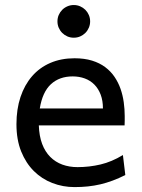

<svg xmlns="http://www.w3.org/2000/svg" viewBox="-20 -743 575 775"><path d="M136.7 -236.8Q138.2 -193.8 150.1 -162.1Q162.1 -130.4 182.9 -109.6Q203.6 -88.9 231.7 -78.6Q259.8 -68.4 293 -68.4Q340.3 -68.4 385.7 -79.1Q431.2 -89.8 476.1 -117.2L485.8 -36.6Q460 -23.4 435.1 -14.2Q410.2 -4.9 385.3 1Q360.4 6.8 334.7 9.5Q309.1 12.2 280.8 12.2Q233.9 12.2 191.4 -4.2Q148.9 -20.5 116.7 -52.5Q84.5 -84.5 65.4 -131.8Q46.4 -179.2 46.4 -241.7Q46.4 -302.2 62.7 -351.3Q79.1 -400.4 109.4 -435.3Q139.6 -470.2 183.1 -489Q226.6 -507.8 280.8 -507.8Q320.8 -507.8 351.6 -498.3Q382.3 -488.8 404.8 -471.9Q427.2 -455.1 442.4 -432.6Q457.5 -410.2 466.6 -384.3Q475.6 -358.4 479.5 -330.3Q483.4 -302.2 483.4 -274.9V-255.9Q483.4 -243.7 482.9 -236.8ZM273.4 -434.6Q219.7 -434.6 185.5 -403.1Q151.4 -371.6 140.6 -305.2H395.5Q395.5 -336.4 386.5 -360.6Q377.4 -384.8 361.1 -401.4Q344.7 -418 322.3 -426.3Q299.8 -434.6 273.4 -434.6ZM211.9 -656.7Q211.9 -670.4 217 -682.4Q222.2 -694.3 231.2 -703.4Q240.2 -712.4 252.2 -717.5Q264.2 -722.7 277.8 -722.7Q291.5 -722.7 303.5 -717.5Q315.4 -712.4 324.5 -703.4Q333.5 -694.3 338.6 -682.4Q343.8 -670.4 343.8 -656.7Q343.8 -643.1 338.6 -631.1Q333.5 -619.1 324.5 -610.1Q315.4 -601.1 303.5 -595.9Q291.5 -590.8 277.8 -590.8Q264.2 -590.8 252.2 -595.9Q240.2 -601.1 231.2 -610.1Q222.2 -619.1 217 -631.1Q211.9 -643.1 211.9 -656.7Z"/></svg>

Font: Andika FrenchTight
Style: Regular
Weight: 400
Designer: Victor Gaultney, Annie Olsen, Julie Remington, Don Collingsworth, Eric Hays, Becca Hirsbrunner
Foundry: SIL International
Version: Version 5.000 ; Dig1 Dig4Opn Dig7 LnSpcTght